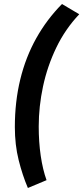

<svg xmlns="http://www.w3.org/2000/svg" viewBox="-20 -754 415 957"><path d="M119 183Q92 120 73 44Q54 -32 54 -121Q54 -247 81 -358Q108 -469 160.5 -563Q213 -657 289 -734L375 -683Q305 -609 260.5 -516.5Q216 -424 194.5 -323.5Q173 -223 173 -124Q173 -46 183 22.5Q193 91 212 144Z"/></svg>

Font: Source Sans 3 ExtraBold
Style: Italic
Weight: 800
Italic angle: -11°
Version: Version 3.052;hotconv 1.1.0;makeotfexe 2.6.0